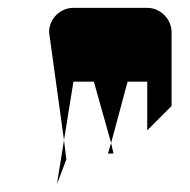

<svg xmlns="http://www.w3.org/2000/svg" viewBox="-20 -766 485 489"><path d="M105 -684 143 -409 167 -558H219L263 -402L305 -558H355V-434L417 -496V-684C417 -717 389 -746 355 -746H167C133 -746 105 -718 105 -684ZM125 -297 149 -360 143 -409ZM255 -375H269L263 -402Z"/></svg>

Font: bitstorm
Style: maxext
Weight: 400
Version: Version 0.2